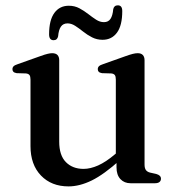

<svg xmlns="http://www.w3.org/2000/svg" viewBox="-20 -670 646 702"><path d="M406 -58V-90.5L403.5 -93.5V-379Q403.5 -390.5 399.8 -395.5Q396 -400.5 387 -401.5L353 -402.5Q344.5 -404 341 -407.5Q337.5 -411 337.5 -417Q337.5 -423.5 341.8 -427.8Q346 -432 357 -435.5L440 -465Q455.5 -470.5 465.5 -473Q475.5 -475.5 483.5 -475.5Q496 -475.5 502.2 -468.8Q508.5 -462 508.5 -450V-68.5Q508.5 -55 513.5 -48.2Q518.5 -41.5 528.5 -39L551 -34Q560 -31.5 564.2 -27.2Q568.5 -23 568.5 -16.5Q568.5 -9 563 -4.5Q557.5 0 546 0H457.5Q434.5 0 420.2 -15.2Q406 -30.5 406 -58ZM91.5 -136V-379Q91.5 -390.5 87.8 -395.5Q84 -400.5 75 -401.5L41 -402.5Q32.5 -404 29 -407.5Q25.5 -411 25.5 -417Q25.5 -423.5 29.8 -427.8Q34 -432 45 -435.5L128 -465Q144.5 -471 154.2 -473.2Q164 -475.5 170.5 -475.5Q184 -475.5 190.2 -468.8Q196.5 -462 196.5 -450V-152Q196.5 -102 221 -77.2Q245.5 -52.5 285.5 -52.5Q310.5 -52.5 339 -65.2Q367.5 -78 400.5 -106L422 -124L441 -104.5L419.5 -85.5Q360 -32 315.5 -10.2Q271 11.5 230.5 11.5Q168 11.5 129.8 -28.2Q91.5 -68 91.5 -136ZM355 -524.5Q334 -524.5 316.5 -533.5Q299 -542.5 284 -554.5Q269 -566.5 255 -575.5Q241 -584.5 227 -584.5Q211 -584.5 202.8 -572.8Q194.5 -561 192.5 -537.5Q189.5 -523 176 -523Q159.5 -523 159.5 -544.5Q159.5 -596.5 178.8 -622.8Q198 -649 231.5 -649Q253 -649 270.2 -639.8Q287.5 -630.5 302.5 -618.8Q317.5 -607 331.5 -598Q345.5 -589 360 -589Q376 -589 384 -601Q392 -613 394 -636.5Q397 -650.5 411 -650.5Q427 -650.5 427 -629.5Q427 -577 407.8 -550.8Q388.5 -524.5 355 -524.5Z"/></svg>

Font: Fraunces
Style: Regular
Weight: 400
Version: Version 1.000;[b76b70a41]